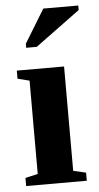

<svg xmlns="http://www.w3.org/2000/svg" viewBox="-51 -728 393 761"><g transform="rotate(-5 145.0 -347.5)"><path d="M212.9 -43.9 263.2 -32.2V0H22V-32.2L71.8 -43.9V-415L24.9 -426.8V-459H212.9ZM69.8 -545.9V-562L150.9 -694.8H290V-676.8L111.8 -545.9Z"/></g></svg>

Font: Tinos
Style: Bold
Weight: 700
Designer: Steve Matteson
Foundry: Monotype Imaging Inc.
Version: Version 1.23